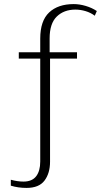

<svg xmlns="http://www.w3.org/2000/svg" viewBox="-20 -730 529 940"><path d="M33 179V150Q66 159 95 159Q137 159 157 133Q177 107 177 61V-443H72V-474H177V-541Q177 -628 220.5 -669Q264 -710 341 -710Q369 -710 399.5 -701Q430 -692 454 -676L444 -653Q424 -668 399 -675.5Q374 -683 349 -683Q293 -683 258 -649Q223 -615 223 -542V-474H357V-443H225V62Q225 118 198 154Q171 190 110 190Q69 190 33 179Z"/></svg>

Font: Trirong ExtraLight
Style: Regular
Weight: 275
Designer: Katatrad Team
Foundry: CadsonDemak
Version: Version 1.001